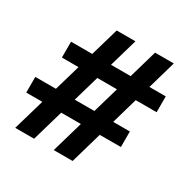

<svg xmlns="http://www.w3.org/2000/svg" viewBox="-169 -930 1083 1092"><g transform="rotate(30 372.0 -384.0)"><path d="M415 -768 193 0H69L292 -768ZM667 -768 446 0H322L544 -768ZM721 -583V-479H99V-583ZM644 -308V-206L23 -205V-308Z"/></g></svg>

Font: Yaldevi ExtraLight
Style: Bold
Weight: 700
Version: Version 1.100